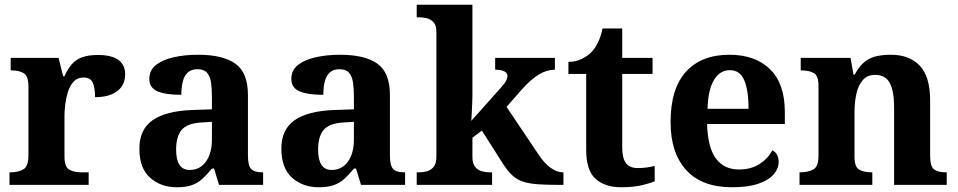

<svg xmlns="http://www.w3.org/2000/svg" viewBox="-20 -780 4040 810"><path d="M20 0V-53H23Q57 -53 78.5 -65.5Q100 -78 100 -125V-415Q100 -459 80.5 -471Q61 -483 28 -483H25V-536H227L246.5 -458H251.6Q265 -488 282 -508Q299 -528 325.5 -538Q352 -548 393 -548Q451.6 -548 479.8 -526.9Q508 -505.8 508 -467Q508 -421 474.5 -395.5Q441 -370 381 -370Q381 -411 371 -432Q361 -453 332 -453Q306 -453 290 -435Q274 -417 266 -390.5Q258 -364 255 -337Q252 -310 252 -293V-120Q252 -76 272 -64.5Q292 -53 322 -53H354V0Z M725 10Q659 10 613.5 -30Q568 -70 568 -153Q568 -234 624 -273Q680 -312 792 -316L874 -318.8V-374Q874 -407.6 870 -433.3Q866 -459 853 -473.5Q840 -488 812.5 -488Q787 -488 772 -474Q757 -460 751 -435.5Q745 -411 745 -380Q678 -380 644 -395Q610 -410 610 -447Q610 -483.8 638 -505.9Q666 -528 712.9 -538.5Q759.8 -549 815.8 -549Q921 -549 973.5 -511Q1026 -473 1026 -379.3V-124Q1026 -82.6 1039 -67.8Q1052 -53 1086 -53H1090V0H904L883 -69H874.4Q852 -42 832.5 -24.5Q813 -7 788 1.5Q763 10 725 10ZM780.2 -63Q823.2 -63 848.6 -98Q874 -133 874 -191V-266L828.8 -263.2Q768.9 -259.5 745.9 -231.4Q723 -203.3 723 -148.8Q723 -63 780.2 -63Z M1324 10Q1258 10 1212.5 -30Q1167 -70 1167 -153Q1167 -234 1223 -273Q1279 -312 1391 -316L1473 -318.8V-374Q1473 -407.6 1469 -433.3Q1465 -459 1452 -473.5Q1439 -488 1411.5 -488Q1386 -488 1371 -474Q1356 -460 1350 -435.5Q1344 -411 1344 -380Q1277 -380 1243 -395Q1209 -410 1209 -447Q1209 -483.8 1237 -505.9Q1265 -528 1311.9 -538.5Q1358.8 -549 1414.8 -549Q1520 -549 1572.5 -511Q1625 -473 1625 -379.3V-124Q1625 -82.6 1638 -67.8Q1651 -53 1685 -53H1689V0H1503L1482 -69H1473.4Q1451 -42 1431.5 -24.5Q1412 -7 1387 1.5Q1362 10 1324 10ZM1379.2 -63Q1422.2 -63 1447.6 -98Q1473 -133 1473 -191V-266L1427.8 -263.2Q1367.9 -259.5 1344.9 -231.4Q1322 -203.3 1322 -148.8Q1322 -63 1379.2 -63Z M1738 0V-53H1750Q1765 -53 1781.5 -57.5Q1798 -62 1809.5 -76Q1821 -90 1821 -118V-646Q1821 -673 1809 -686Q1797 -699 1780.5 -703Q1764 -707 1750 -707H1738V-760H1973V-374Q1973 -361 1972 -343Q1971 -325 1970.5 -308.5Q1970 -292 1969 -281Q1968 -270 1968 -270L2094 -411Q2111 -430 2116 -441Q2121 -452 2121 -459Q2121 -472 2107.5 -479Q2094 -486 2069 -486V-536H2321V-486Q2287 -486 2253 -465.5Q2219 -445 2180 -401L2117 -329L2250 -131Q2276 -91 2303 -72Q2330 -53 2354 -53H2357V0H2343Q2288 0 2250.5 -2.5Q2213 -5 2187 -13.5Q2161 -22 2141.5 -40Q2122 -58 2102 -89L2013 -229L1973 -199V-118Q1973 -90 1984.5 -76Q1996 -62 2013 -57.5Q2030 -53 2044 -53H2056V0Z M2600 10Q2533 10 2493 -25Q2453 -60 2453 -148V-468H2378V-519Q2410 -519 2435.5 -532Q2461 -545 2476 -561Q2491 -577 2503 -601.5Q2515 -626 2522 -660H2605V-536H2733V-468H2605V-158Q2605 -113 2620.5 -92Q2636 -71 2671 -71Q2691 -71 2708.5 -73.5Q2726 -76 2742 -80V-15Q2726 -8 2689.5 1Q2653 10 2600 10Z M3068 10Q2941 10 2875 -62.5Q2809 -135 2809 -265Q2809 -406 2874 -477.5Q2939 -549 3057 -549Q3166 -549 3228.5 -488Q3291 -427 3291 -308V-257H2963Q2966 -157 3000.5 -111Q3035 -65 3097 -65Q3149 -65 3185 -88.5Q3221 -112 3238 -146Q3252 -139 3258.5 -126.5Q3265 -114 3265 -97Q3265 -69 3244 -44.5Q3223 -20 3179.5 -5Q3136 10 3068 10ZM3138 -321Q3138 -398 3120 -441Q3102 -484 3059 -484Q3017 -484 2992 -442.5Q2967 -401 2965 -321Z M3353 0V-53H3355Q3389 -53 3411 -65Q3433 -77 3433 -122V-418.4Q3433 -460.2 3413.5 -471.6Q3394 -483 3361 -483H3358V-536H3568L3580.7 -465H3585.5Q3606 -503 3629.5 -520.5Q3653 -538 3680.3 -543.5Q3707.7 -549 3738.9 -549Q3816 -549 3860 -503.2Q3904 -457.4 3904 -356V-123.8Q3904 -77.6 3920.5 -65.3Q3937 -53 3971 -53H3974V0H3752V-329Q3752 -394 3734.1 -429Q3716.3 -464 3671.8 -464Q3639 -464 3620.2 -442.5Q3601.3 -420.9 3593.2 -385.5Q3585 -350.1 3585 -309V-118Q3585 -76 3604.5 -64.5Q3624 -53 3657 -53H3660V0Z"/></svg>

Font: Noto Serif Test
Style: Regular
Weight: 400
Version: Version 1.000